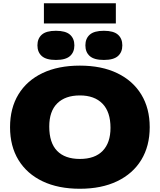

<svg xmlns="http://www.w3.org/2000/svg" viewBox="-20 -1155 986 1185"><path d="M473 10Q339.5 10 243 -36Q146.5 -82 94.2 -167.2Q42 -252.5 42 -370Q42 -487.5 94 -572.8Q146 -658 242.5 -704Q339 -750 473 -750Q607 -750 703.5 -703.5Q800 -657 852 -571.8Q904 -486.5 904 -370Q904 -253.5 852 -168.2Q800 -83 703.2 -36.5Q606.5 10 473 10ZM473 -174Q565.5 -174 613.8 -224Q662 -274 662 -366Q662 -464.5 612.5 -515.2Q563 -566 473 -566Q383 -566 333.5 -517.2Q284 -468.5 284 -374Q284 -273.5 332.5 -223.8Q381 -174 473 -174ZM621 -785Q561 -785 534 -809Q507 -833 507 -875Q507 -917 534 -941Q561 -965 621 -965Q681 -965 708 -941Q735 -917 735 -875Q735 -833 708 -809Q681 -785 621 -785ZM325 -785Q265 -785 238 -809Q211 -833 211 -875Q211 -917 238 -941Q265 -965 325 -965Q385 -965 412 -941Q439 -917 439 -875Q439 -833 412 -809Q385 -785 325 -785ZM251 -1010V-1135H695V-1010Z"/></svg>

Font: Encode Sans Expanded Expanded Black
Style: Regular
Weight: 900
Width: 7
Designer: Multiple Designers
Foundry: Impallari Type
Version: Version 3.000; ttfautohint (v1.8.3) -l 8 -r 50 -G 200 -x 14 